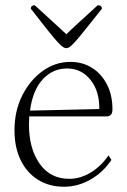

<svg xmlns="http://www.w3.org/2000/svg" viewBox="-20 -697 483 729"><path d="M224 12Q166 12 123.5 -15Q81 -42 58 -90Q35 -138 35 -202Q35 -276 64.5 -334.5Q94 -393 142 -427.5Q190 -462 247 -462Q294 -462 330 -439Q366 -416 386.5 -375.5Q407 -335 407 -282Q407 -266 400 -260.5Q393 -255 389 -255H91Q90 -240 90 -223Q90 -133 130.5 -75.5Q171 -18 243 -18Q285 -18 324.5 -42Q364 -66 392 -107L403 -90Q372 -43 324 -15.5Q276 12 224 12ZM235 -437Q180 -437 142 -395.5Q104 -354 94 -277L357 -283Q358 -351 323.5 -394Q289 -437 235 -437ZM232 -514Q227 -514 220 -518Q213 -522 200 -536Q187 -550 162.5 -580.5Q138 -611 97 -664Q97 -677 112 -677Q159 -634 187.5 -608Q216 -582 232 -567Q247 -582 275.5 -608Q304 -634 351 -677Q367 -677 367 -664Q325 -611 300.5 -580.5Q276 -550 263 -536Q250 -522 243.5 -518Q237 -514 232 -514Z"/></svg>

Font: Petrona ExtraLight
Style: Regular
Weight: 200
Designer: Ringo R. Seeber
Foundry: Ringo R. Seeber
Version: Version 2.001; ttfautohint (v1.8.3)